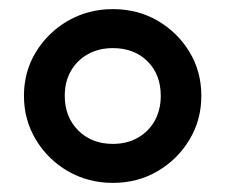

<svg xmlns="http://www.w3.org/2000/svg" viewBox="-20 -730 494 421"><path d="M227.5 -329Q173.5 -329 129.2 -354.5Q85 -380 58.8 -423.5Q32.5 -467 32.5 -520Q32.5 -573 58.8 -616Q85 -659 129.2 -684.5Q173.5 -710 227.5 -710Q282 -710 325.8 -684.5Q369.5 -659 395.5 -616Q421.5 -573 421.5 -520Q421.5 -467 395.5 -423.8Q369.5 -380.5 325.8 -354.8Q282 -329 227.5 -329ZM227.5 -414.5Q258.5 -414.5 282.2 -428Q306 -441.5 319.2 -465.2Q332.5 -489 332.5 -520Q332.5 -566.5 303.5 -595.5Q274.5 -624.5 227.5 -624.5Q196.5 -624.5 172.8 -611.2Q149 -598 135.5 -574.5Q122 -551 122 -520Q122 -473.5 151.5 -444Q181 -414.5 227.5 -414.5Z"/></svg>

Font: Geologica Medium
Style: Regular
Weight: 500
Designer: Sindre Bremnes, Frode Helland
Foundry: Monokrom Skriftforlag AS
Version: Version 1.010;gftools[0.9.28]